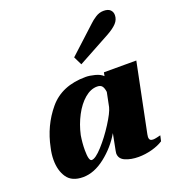

<svg xmlns="http://www.w3.org/2000/svg" viewBox="-140 -886 923 1008"><g transform="rotate(-20 321.0 -382.0)"><path d="M323 -597 471 -733Q484 -746 505.5 -760Q527 -774 551 -774Q576 -774 588 -762.5Q600 -751 600 -733Q600 -708 582 -688.5Q564 -669 528 -649L346 -550ZM37 -128Q37 -160 45 -194Q68 -309 139.5 -394.5Q211 -480 344 -480Q366 -480 395 -472.5Q424 -465 439 -450L443 -470H624L546 -86Q544 -74 544 -71Q544 -50 565 -50Q574 -50 587 -53Q600 -56 608 -58L601 -27Q575 -10 537.5 0Q500 10 463 10Q421 10 389.5 -3.5Q358 -17 358 -48Q358 -52 360 -62L378 -154Q339 -87 277 -38.5Q215 10 153 10Q91 10 64 -29Q37 -68 37 -128ZM406 -289 422 -368Q419 -391 410.5 -401.5Q402 -412 383 -412Q347 -412 313 -383Q279 -354 253.5 -305.5Q228 -257 216 -202Q209 -160 209 -120Q209 -59 226 -59Q247 -59 287 -103Q327 -147 363 -203.5Q399 -260 406 -289Z"/></g></svg>

Font: Taviraj ExtraBold
Style: Italic
Weight: 800
Italic angle: -12°
Designer: Katatrad Team
Foundry: CadsonDemak
Version: Version 1.001